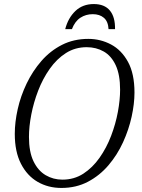

<svg xmlns="http://www.w3.org/2000/svg" viewBox="-20 -917 702 948"><path d="M283 11Q218 11 166 -19Q114 -49 83.5 -108.5Q53 -168 53 -256Q53 -314 67.5 -378.5Q82 -443 111.5 -504.5Q141 -566 184.5 -616Q228 -666 286 -695.5Q344 -725 416 -725Q476 -725 528 -697.5Q580 -670 612 -611.5Q644 -553 644 -460Q644 -405 630 -341Q616 -277 587.5 -214.5Q559 -152 515.5 -101Q472 -50 414 -19.5Q356 11 283 11ZM288 -30Q346 -30 391.5 -59.5Q437 -89 471.5 -138Q506 -187 528.5 -246Q551 -305 562 -364.5Q573 -424 573 -474Q573 -548 551.5 -594.5Q530 -641 492.5 -662.5Q455 -684 408 -684Q351 -684 305.5 -655Q260 -626 225.5 -577Q191 -528 168.5 -469.5Q146 -411 134.5 -351.5Q123 -292 123 -241Q123 -167 145.5 -120.5Q168 -74 205.5 -52Q243 -30 288 -30ZM302 -773Q316 -828 352 -862.5Q388 -897 443 -897Q496 -897 522.5 -865Q549 -833 548 -773H516Q514 -811 493 -829Q472 -847 438 -847Q404 -847 377 -829.5Q350 -812 335 -773Z"/></svg>

Font: Noto Serif SemiCondensed Light
Style: Italic
Weight: 300
Width: 4
Italic angle: -12°
Designer: Monotype Design Team
Foundry: Monotype Imaging Inc.
Version: Version 2.013; ttfautohint (v1.8.4.7-5d5b)